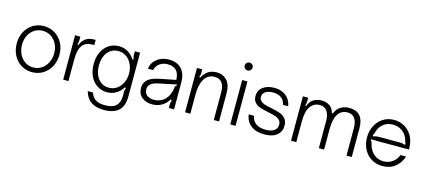

<svg xmlns="http://www.w3.org/2000/svg" viewBox="-69 -1421 5086 2293"><g transform="rotate(15 2474.0 -274.5)"><path d="M48 -277Q48 -357 82 -421Q116 -485 176 -522Q236 -559 311 -559Q386 -559 446.5 -522Q507 -485 541.5 -421Q576 -357 576 -277Q576 -196 542 -130.5Q508 -65 447.5 -27.5Q387 10 311 10Q236 10 176 -27Q116 -64 82 -129.5Q48 -195 48 -277ZM511 -277Q511 -340 485 -391Q459 -442 413.5 -471.5Q368 -501 311 -501Q255 -501 209.5 -472Q164 -443 138.5 -391.5Q113 -340 113 -277Q113 -212 139 -159.5Q165 -107 210 -77.5Q255 -48 311 -48Q367 -48 413 -78Q459 -108 485 -160Q511 -212 511 -277Z M696 0V-549H761V-501Q761 -485 758.5 -475Q756 -465 749 -454L763 -446Q788 -505 828 -532Q868 -559 930 -559H948V-495H923Q844 -495 806 -447Q782 -417 771.5 -374Q761 -331 761 -268V0Z M1015 56H1080Q1097 112 1138.5 139Q1180 166 1256 166Q1349 166 1392 125Q1435 84 1435 4V-48Q1435 -64 1437.5 -74Q1440 -84 1447 -95L1433 -103Q1360 10 1239 10Q1169 10 1114 -26.5Q1059 -63 1029 -128Q999 -193 999 -276Q999 -358 1029 -422.5Q1059 -487 1114 -523Q1169 -559 1239 -559Q1360 -559 1433 -446L1447 -454Q1440 -465 1437.5 -475Q1435 -485 1435 -501V-549H1500V-7Q1500 114 1437.5 169Q1375 224 1257 224Q1059 224 1015 56ZM1437 -274Q1437 -338 1412 -390Q1387 -442 1343.5 -471.5Q1300 -501 1245 -501Q1189 -501 1148 -471.5Q1107 -442 1085.5 -390.5Q1064 -339 1064 -274Q1064 -210 1086 -158.5Q1108 -107 1149 -77.5Q1190 -48 1245 -48Q1300 -48 1343.5 -77.5Q1387 -107 1412 -158.5Q1437 -210 1437 -274Z M1619 -146Q1619 -219 1678 -261Q1704 -279 1735.5 -289.5Q1767 -300 1806 -308L2002 -347Q1999 -423 1965 -461Q1929 -501 1853 -501Q1797 -501 1755.5 -470Q1714 -439 1704 -389H1639Q1651 -468 1711.5 -513.5Q1772 -559 1854 -559Q1957 -559 2011 -502Q2067 -443 2067 -328V0H2002V-38Q2002 -65 2012 -98L1998 -105Q1967 -51 1916 -21Q1863 10 1796 10Q1719 10 1669 -31.5Q1619 -73 1619 -146ZM1895 -70Q1949 -96 1979 -161Q1996 -200 1999.5 -224.5Q2003 -249 2004 -254Q2006 -266 2010 -272Q2014 -278 2025 -280L2021 -296Q1987 -288 1928 -276L1807 -251Q1743 -237 1715 -214Q1684 -188 1684 -146Q1684 -100 1717 -74Q1750 -48 1801 -48Q1851 -48 1895 -70Z M2203 0V-549H2268V-501Q2268 -485 2265.5 -475Q2263 -465 2256 -454L2270 -446Q2301 -505 2343.5 -532Q2386 -559 2448 -559Q2498 -559 2536 -536.5Q2574 -514 2596 -475Q2613 -444 2618 -409.5Q2623 -375 2623 -337V0H2558V-340Q2558 -411 2534 -450Q2503 -501 2434 -501Q2371 -501 2329 -456Q2299 -422 2283.5 -365.5Q2268 -309 2268 -217V0Z M2827 0H2762V-549H2827ZM2746 -725Q2746 -745 2760.5 -759Q2775 -773 2795 -773Q2815 -773 2829.5 -759Q2844 -745 2844 -725Q2844 -705 2829.5 -690.5Q2815 -676 2795 -676Q2775 -676 2760.5 -690.5Q2746 -705 2746 -725Z M2944 -173H3010Q3018 -114 3062.5 -81Q3107 -48 3187 -48Q3252 -48 3289.5 -74Q3327 -100 3327 -147Q3327 -184 3304.5 -205.5Q3282 -227 3249 -237.5Q3216 -248 3160 -259Q3097 -272 3058 -285Q3019 -298 2992 -327Q2965 -356 2965 -406Q2965 -478 3019.5 -518.5Q3074 -559 3160 -559Q3248 -559 3304.5 -513Q3361 -467 3374 -389H3309Q3300 -443 3261 -472Q3222 -501 3160 -501Q3099 -501 3064.5 -477.5Q3030 -454 3030 -413Q3030 -382 3050.5 -363Q3071 -344 3101.5 -334.5Q3132 -325 3185 -315Q3252 -301 3293 -287Q3334 -273 3363 -241Q3392 -209 3392 -153Q3392 -78 3337.5 -34Q3283 10 3184 10Q3080 10 3017.5 -38.5Q2955 -87 2944 -173Z M3513 0V-549H3578V-501Q3578 -485 3575.5 -475Q3573 -465 3566 -454L3580 -446Q3601 -507 3645 -533Q3689 -559 3742 -559Q3802 -559 3844.5 -529.5Q3887 -500 3899 -444H3911Q3932 -501 3978.5 -530Q4025 -559 4085 -559Q4175 -559 4219.5 -507Q4264 -455 4264 -357V0H4199V-341Q4199 -414 4170 -457.5Q4141 -501 4080 -501Q4003 -501 3963 -440Q3943 -409 3932.5 -363.5Q3922 -318 3922 -251V0H3857V-341Q3857 -414 3826 -457.5Q3795 -501 3736 -501Q3662 -501 3619 -439Q3598 -409 3588 -364Q3578 -319 3578 -251V0Z M4379 -274Q4379 -351 4411 -416Q4443 -481 4502.5 -520Q4562 -559 4640 -559Q4709 -559 4766.5 -527Q4824 -495 4860 -435Q4896 -375 4900 -293Q4901 -284 4901 -263H4517Q4460 -263 4435 -265L4431 -250Q4440 -248 4443.5 -240.5Q4447 -233 4451 -217Q4456 -196 4459 -187Q4481 -122 4529.5 -85Q4578 -48 4641 -48Q4706 -48 4753 -83Q4800 -118 4820 -173H4889Q4864 -92 4800 -41Q4736 10 4641 10Q4566 10 4506 -27Q4446 -64 4412.5 -129Q4379 -194 4379 -274ZM4448 -303Q4468 -312 4482.5 -314Q4497 -316 4517 -316H4772Q4790 -316 4803 -314Q4816 -312 4835 -303L4845 -317Q4837 -325 4832 -347Q4825 -372 4820 -384Q4797 -439 4749 -470Q4701 -501 4641 -501Q4581 -501 4535.5 -471.5Q4490 -442 4467 -388Q4461 -375 4454 -348Q4451 -338 4447.5 -330Q4444 -322 4439 -317Z"/></g></svg>

Font: Open Sauce Sans Light
Style: Regular
Weight: 300
Designer: Alfredo Marco Pradil
Foundry: Creative Sauce Fz LLC
Version: Version 1.477